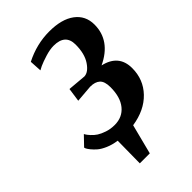

<svg xmlns="http://www.w3.org/2000/svg" viewBox="-246 -752 1019 1019"><g transform="rotate(-45 263.0 -242.5)"><path d="M399 -336Q504 -312 504 -211Q504 -126 447.5 -67Q391 -8 293 7L250 175H175L177 7Q141 2 112.5 -10.5Q84 -23 68.5 -36.5Q53 -50 42.5 -63Q32 -76 28 -84L25 -93L75 -145Q77 -142 80 -136.5Q83 -131 96 -116.5Q109 -102 125 -91.5Q141 -81 167.5 -72Q194 -63 225 -63Q283 -63 317 -104.5Q351 -146 351 -221Q351 -264 332 -281.5Q313 -299 276 -299L179 -291L190 -368L293 -359Q324 -360 352 -401.5Q380 -443 380 -512Q380 -590 293 -590Q265 -590 229.5 -579Q194 -568 172 -558L151 -547L147 -615Q235 -660 330 -660Q423 -660 474.5 -621.5Q526 -583 526 -516Q526 -396 399 -336Z"/></g></svg>

Font: Arsenal
Style: Bold Italic
Weight: 700
Italic angle: -9.10001°
Designer: Andrij Shevchenko
Foundry: Stairsfor
Version: Version 2.001;PS 002.001;hotconv 1.0.88;makeotf.lib2.5.64775